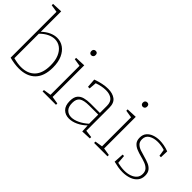

<svg xmlns="http://www.w3.org/2000/svg" viewBox="10 -1433 2108 2108"><g transform="rotate(45 1064.0 -379.5)"><path d="M251 7Q184 7 104 -14V-726L16 -740V-761L137 -766V-449Q180 -490 225 -510Q270 -530 313 -530Q368 -530 412.5 -499Q457 -468 483.5 -409.5Q510 -351 510 -266Q510 -131 442 -62Q374 7 251 7ZM257 -21Q360 -21 417.5 -82Q475 -143 475 -264Q475 -340 452.5 -393Q430 -446 391.5 -474Q353 -502 305 -502Q265 -502 222 -481.5Q179 -461 137 -419V-39Q204 -21 257 -21Z M822 -21V0H614V-21L702 -35V-486L614 -500V-521L735 -526V-35ZM711 -658Q697 -658 688 -667Q679 -676 679 -693Q679 -710 688.5 -719Q698 -728 712 -728Q744 -728 744 -693Q744 -676 734 -667Q724 -658 711 -658Z M1233 3 1228 -86Q1183 -42 1130.5 -17.5Q1078 7 1029 7Q972 7 935.5 -28.5Q899 -64 899 -137Q899 -196 923 -226Q947 -256 988 -267Q1029 -278 1081 -278H1226V-387Q1226 -448 1191 -475Q1156 -502 1098 -502Q1036 -502 963 -476L956 -388H931L923 -493Q1023 -530 1103 -530Q1173 -530 1216 -498Q1259 -466 1259 -393V-34L1346 -23V-2ZM933 -141Q933 -80 962.5 -50.5Q992 -21 1037 -21Q1079 -21 1129 -44.5Q1179 -68 1226 -110V-252H1085Q1003 -252 968 -227.5Q933 -203 933 -141Z M1622 -21V0H1414V-21L1502 -35V-486L1414 -500V-521L1535 -526V-35ZM1511 -658Q1497 -658 1488 -667Q1479 -676 1479 -693Q1479 -710 1488.5 -719Q1498 -728 1512 -728Q1544 -728 1544 -693Q1544 -676 1534 -667Q1524 -658 1511 -658Z M1757 -400Q1757 -361 1779.5 -339Q1802 -317 1837 -305Q1872 -293 1911.5 -282.5Q1951 -272 1986 -257.5Q2021 -243 2043 -216Q2065 -189 2065 -143Q2065 -93 2037.5 -59.5Q2010 -26 1963.5 -9.5Q1917 7 1861 7Q1823 7 1789 1Q1755 -5 1719 -14L1726 -131H1748L1756 -33Q1781 -27 1809.5 -23Q1838 -19 1864 -19Q1910 -19 1948.5 -32.5Q1987 -46 2010 -72Q2033 -98 2033 -138Q2033 -178 2011 -201Q1989 -224 1954 -237Q1919 -250 1879.5 -260Q1840 -270 1805 -284.5Q1770 -299 1748 -324.5Q1726 -350 1726 -395Q1726 -442 1751 -471.5Q1776 -501 1816.5 -515.5Q1857 -530 1904 -530Q1934 -530 1971 -523.5Q2008 -517 2047 -502L2044 -408H2021L2009 -486Q1955 -503 1903 -503Q1842 -503 1799.5 -478Q1757 -453 1757 -400Z"/></g></svg>

Font: Bitter ExtraLight
Style: Regular
Weight: 200
Designer: Sol Matas, and Bitter project Authors
Foundry: Sol Matas
Version: Version 2.001